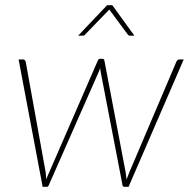

<svg xmlns="http://www.w3.org/2000/svg" viewBox="-20 -723 736 743"><path d="M52 0ZM52 -493H68.5Q77 -493 79.5 -484L156.5 -57.5Q157.5 -50 158 -43Q158.5 -36 159 -29Q161.5 -36 164.5 -43Q167.5 -50 171 -57.5L358.5 -488.5Q361 -495.5 368 -495.5H376.5Q383 -495.5 384 -488.5L466 -57.5Q467 -50 468 -42.8Q469 -35.5 469.5 -28Q472 -35 475 -42Q478 -49 481 -57.5L662.5 -484Q664 -488 667.2 -490.5Q670.5 -493 674.5 -493H691L477.5 0H461Q455 0 454 -7L370 -442.5Q369 -447 368.5 -451.5Q368 -456 367.5 -460.5Q366.5 -456 364.8 -451.5Q363 -447 361 -442.5L169 -7Q166.5 0 161 0H145ZM500 -585H482.5Q481 -585 478.5 -586Q476 -587 474 -590L406 -682L403 -686L399 -682L310 -590Q306.5 -585 300 -585H282.5L394.5 -703H414.5Z"/></svg>

Font: Lato Thin
Style: Italic
Weight: 200
Italic angle: -7°
Designer: Lukasz Dziedzic
Foundry: tyPoland Lukasz Dziedzic
Version: Version 2.007; 2014-02-27